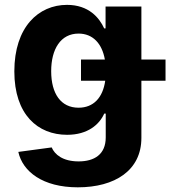

<svg xmlns="http://www.w3.org/2000/svg" viewBox="-20 -573 714 805"><path d="M261.4 -7.8C348.4 -7.8 397 -51.5 416.9 -96.6H423.3V3.2C423.3 74.6 375.4 103.7 309.7 103.7C242.9 103.7 209.2 74.6 196.7 45.1L56.8 63.9C74.9 146.3 159.1 212.4 306.1 212.4C462 212.4 572.8 141.3 572.8 5.3V-234.4H674V-323.5H572.8V-545.5H422.6V-453.8H416.9C396.7 -498.2 352.3 -552.6 261 -552.6C141.3 -552.6 40.1 -459.5 40.1 -273.8C40.1 -92.3 138.5 -7.8 261.4 -7.8ZM194.6 -274.5C194.6 -367.2 234.4 -432.2 309.3 -432.2C369.3 -432.2 407.7 -390.6 419.7 -323.5H319.6V-234.4H421.2C410.9 -162.6 371.4 -121.4 309.3 -121.4C235.1 -121.4 194.6 -180.4 194.6 -274.5Z"/></svg>

Font: Inter-Hewn
Style: Bold
Weight: 700
Designer: Rasmus Andersson
Foundry: rsms
Version: Version 3.012;git-f93a4a705